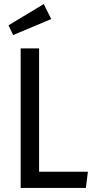

<svg xmlns="http://www.w3.org/2000/svg" viewBox="-20 -928 466 948"><path d="M196 -908 233 -834 45 -755 22 -803ZM173 -689V-80H414L404 0H82V-689Z"/></svg>

Font: Fira Sans Condensed
Style: Regular
Weight: 400
Width: 3
Designer: Carrois Corporate & Edenspiekermann AG
Foundry: Carrois Corporate GbR & Edenspiekermann AG
Version: Version 4.202;PS 004.202;hotconv 1.0.88;makeotf.lib2.5.64775